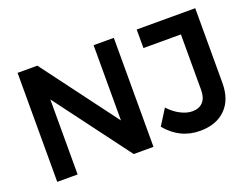

<svg xmlns="http://www.w3.org/2000/svg" viewBox="-107 -926 1513 1159"><g transform="rotate(-20 649.5 -347.0)"><path d="M574.2 -216.8V-700.2H704.1V0H577.1L216.8 -481.9V0H85.9V-700.2H212.9ZM851.1 -700.2H1227.1V-220.2Q1227.1 -112.8 1167.2 -53.5Q1107.4 5.9 1002.9 5.9Q873.5 5.9 787.1 -99.1L850.1 -199.2Q884.8 -161.6 924.3 -141.4Q963.9 -121.1 999 -121.1Q1043 -121.1 1067.4 -147.5Q1091.8 -173.8 1091.8 -223.1V-581.1H851.1Z"/></g></svg>

Font: Montserrat-Arabic Medium
Style: Regular
Weight: 500
Designer: Mohamed Gaber
Foundry: Kief Type Foundry
Version: Version 5.008;PS 005.008;hotconv 1.0.88;makeotf.lib2.5.64775